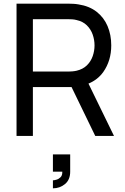

<svg xmlns="http://www.w3.org/2000/svg" viewBox="-20 -740 680 1045"><path d="M70 0V-720H354.5Q365 -720 379.5 -719.2Q394 -718.5 407.5 -716Q466 -707 505.8 -676Q545.5 -645 565.5 -597.8Q585.5 -550.5 585.5 -493Q585.5 -409.5 542 -348Q511.5 -305.5 461.5 -285L600.5 0H498.5L369.5 -266H159V0ZM159 -350.5H351.5Q361 -350.5 373.2 -351.5Q385.5 -352.5 396.5 -355Q431 -363 452.8 -384.2Q474.5 -405.5 484.5 -434.2Q494.5 -463 494.5 -493Q494.5 -523 484.5 -551.8Q474.5 -580.5 452.8 -602Q431 -623.5 396.5 -631Q385.5 -634 373.2 -634.8Q361 -635.5 351.5 -635.5H159ZM268 285V241.5Q274.5 241.5 287 238Q299.5 234.5 309.2 225Q319 215.5 319 198Q319 196.5 319 194.5H268V100.5H362V194.5Q362 238.5 333.8 261.8Q305.5 285 268 285Z"/></svg>

Font: Cns Manrope Med
Style: Regular
Weight: 500
Designer: Mikhail Sharanda
Foundry: Mikhail Sharanda
Version: Version 4.504